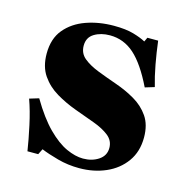

<svg xmlns="http://www.w3.org/2000/svg" viewBox="-81 -568 638 655"><g transform="rotate(15 238.0 -240.0)"><path d="M161 -398Q161 -371 181 -354.5Q201 -338 233 -325.5Q265 -313 301 -300.5Q337 -288 369 -269.5Q401 -251 421 -222Q441 -193 441 -148Q441 -98 415.5 -62.5Q390 -27 347.5 -8.5Q305 10 254 10Q214 10 177.5 0Q141 -10 117 -20L107 0H69Q63 -39 52.5 -87.5Q42 -136 28 -175L61 -185Q97 -124 132 -89Q167 -54 199 -39.5Q231 -25 258 -25Q290 -25 313 -40.5Q336 -56 336 -83Q336 -109 315 -125.5Q294 -142 261 -154Q228 -166 191 -179.5Q154 -193 121 -212.5Q88 -232 67 -262.5Q46 -293 46 -339Q46 -392 73.5 -425Q101 -458 146 -474Q191 -490 244 -490Q286 -490 313.5 -482Q341 -474 357 -465L364 -480H402Q407 -439 414.5 -398.5Q422 -358 432 -324L399 -314Q363 -388 325.5 -421.5Q288 -455 239 -455Q207 -455 184 -441Q161 -427 161 -398Z"/></g></svg>

Font: Brygada 1918
Style: Regular
Weight: 400
Designer: Mateusz Machalski | Borys Kosmynka | Przemek Hoffer
Foundry: NIEPODLEGLA 2018
Version: Version 3.006